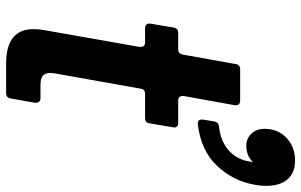

<svg xmlns="http://www.w3.org/2000/svg" viewBox="-198 -784 982 626"><g transform="rotate(90 293.0 -471.0)"><path d="M301 -14Q298 0 284 0H187Q75 0 75 -89Q75 -105 78 -123L133 -435V-439Q133 -445 129.5 -449Q126 -453 119 -453H72Q64 -453 60 -457.5Q56 -462 57 -470L70 -547Q73 -561 87 -561H141Q155 -561 158 -576L189 -749Q191 -763 206 -763H308Q325 -763 323 -745L293 -579V-576Q293 -561 308 -561H381Q389 -561 393 -556.5Q397 -552 395 -544L382 -467Q380 -453 365 -453H286Q271 -453 269 -438L224 -185Q218 -157 218 -143Q218 -128 226.5 -120Q235 -112 257 -112H300Q308 -112 312 -107Q316 -102 315 -94ZM381 -625Q375 -625 372 -629.5Q369 -634 370 -642L376 -679Q379 -693 393 -694Q436 -699 464 -720.5Q492 -742 503 -777L509 -805Q488 -783 455 -783Q432 -783 416 -799.5Q400 -816 400 -843Q400 -886 429.5 -914Q459 -942 503 -942Q544 -942 565 -917Q586 -892 586 -848Q586 -828 582 -809Q570 -740 520.5 -687.5Q471 -635 385 -625Z"/></g></svg>

Font: Open Sauce Two
Style: Bold Italic
Weight: 700
Italic angle: -10°
Designer: Alfredo Marco Pradil
Foundry: Creative Sauce Fz LLC
Version: Version 1.477